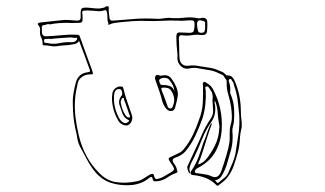

<svg xmlns="http://www.w3.org/2000/svg" viewBox="-20 -577 1040 614"><path d="M750 -229Q750 -208 753 -185V-170Q748 -151 747 -131Q746 -111 741 -91Q735 -69 727.5 -47Q720 -25 704 -6Q700 -1 693.5 4Q687 9 681 14Q675 20 671 14Q656 -1 637.5 -8Q619 -15 599 -17Q584 -18 592 -31Q606 -51 614.5 -74Q623 -97 630 -120Q631 -124 633 -127.5Q635 -131 636 -135Q637 -136 641 -148.5Q645 -161 650 -172.5Q655 -184 656 -183Q658 -182 656 -176Q651 -164 643.5 -140.5Q636 -117 628.5 -93Q621 -69 615 -57Q615 -56 614.5 -54.5Q614 -53 614 -51Q626 -55 634 -62.5Q642 -70 648 -79Q662 -99 671 -120Q680 -141 681 -165Q682 -170 681.5 -175Q681 -180 680 -184Q677 -201 676 -218Q675 -235 669 -251Q669 -251 667 -255Q666 -251 666.5 -247Q667 -243 668 -239Q671 -210 657 -189Q638 -162 626 -131.5Q614 -101 600 -72Q596 -65 592 -57Q588 -49 586 -40Q585 -36 587 -29Q589 -22 586 -23Q583 -25 580.5 -33.5Q578 -42 579 -44Q584 -56 590 -68Q596 -80 601 -92Q614 -119 625.5 -146Q637 -173 654 -198Q662 -210 661.5 -223Q661 -236 660 -249Q659 -256 660 -262.5Q661 -269 659 -276Q658 -283 653 -289Q651 -293 647.5 -297.5Q644 -302 640 -300Q636 -300 636.5 -295Q637 -290 638 -287Q639 -264 636.5 -241.5Q634 -219 627 -197Q617 -169 604.5 -142.5Q592 -116 573 -93Q567 -86 558.5 -81Q550 -76 541 -73Q527 -68 535 -56Q539 -51 542 -45.5Q545 -40 546 -33Q550 -27 544 -24Q529 -19 516 -10Q503 -1 488 2Q481 3 475.5 3Q470 3 468 -5Q467 -12 463 -11Q459 -10 456 -7Q431 13 397 15Q363 17 334 7.5Q305 -2 282 -30Q268 -48 257.5 -68Q247 -88 236 -108Q229 -122 227 -136.5Q225 -151 221 -165Q217 -184 215 -203Q213 -222 213 -241Q212 -260 215 -278.5Q218 -297 223 -315Q232 -343 261 -346Q265 -347 267 -348Q269 -349 267 -354Q259 -377 250.5 -399.5Q242 -422 233 -446Q226 -437 217.5 -436Q209 -435 200 -433Q190 -432 180.5 -431.5Q171 -431 161 -429Q151 -428 141 -430Q131 -432 121 -432Q116 -432 116 -436Q117 -447 112 -456.5Q107 -466 108 -476Q110 -488 103 -496Q97 -503 108 -505Q124 -507 140.5 -508.5Q157 -510 173 -512Q187 -514 200.5 -513Q214 -512 227 -511Q239 -511 238 -524V-526Q237 -546 241.5 -550Q246 -554 266 -552Q276 -551 286 -550Q296 -549 306 -551Q310 -552 313.5 -553Q317 -554 319 -557H326Q327 -556 328 -554Q327 -546 328 -537.5Q329 -529 330 -521Q330 -510 342 -511Q376 -514 410 -516.5Q444 -519 478 -517Q491 -516 504.5 -518.5Q518 -521 531 -519Q551 -518 571 -520.5Q591 -523 611 -519Q615 -518 619 -518.5Q623 -519 627 -520Q643 -521 643 -505Q643 -498 643 -491Q643 -484 642 -476Q641 -468 634.5 -466Q628 -464 623 -465Q608 -467 593.5 -464.5Q579 -462 565 -464Q551 -467 552 -452Q553 -437 553 -422Q553 -407 554 -391Q555 -378 563 -371.5Q571 -365 584 -367Q601 -369 614 -366Q632 -363 649.5 -360.5Q667 -358 683 -350Q694 -347 700 -340Q702 -339 703.5 -337Q705 -335 707 -336Q718 -336 723.5 -329.5Q729 -323 732 -315Q749 -273 750 -229ZM612 -23Q623 -21 635 -19.5Q647 -18 657 -13Q677 -4 687 -28Q692 -42 696.5 -56Q701 -70 705 -84Q711 -104 714 -124Q715 -137 714.5 -150Q714 -163 717 -176Q722 -191 721.5 -205.5Q721 -220 719 -235Q716 -255 710 -274.5Q704 -294 705 -315Q705 -320 703.5 -321.5Q702 -323 699 -328Q695 -336 690.5 -338Q686 -340 681 -342Q666 -350 650 -352.5Q634 -355 617 -358Q610 -360 601.5 -360Q593 -360 585 -358Q572 -355 561.5 -363Q551 -371 548 -384Q547 -390 547.5 -396Q548 -402 547 -408Q544 -434 544 -458Q544 -469 547.5 -471.5Q551 -474 561 -473Q568 -473 574 -472.5Q580 -472 587 -472Q591 -472 595 -473.5Q599 -475 600 -479Q603 -492 602 -503Q602 -512 592 -512Q581 -512 570.5 -511Q560 -510 549 -511Q524 -512 498.5 -510.5Q473 -509 447 -510Q427 -511 406 -509.5Q385 -508 365 -506Q355 -505 345.5 -503.5Q336 -502 327 -497Q327 -499 326.5 -501Q326 -503 326 -504Q323 -512 323.5 -521Q324 -530 322 -538Q320 -547 314 -544Q302 -540 290.5 -541.5Q279 -543 267 -543Q263 -544 258.5 -543.5Q254 -543 249 -543Q242 -543 243 -535Q244 -530 244 -524Q244 -518 244 -513Q244 -504 234 -504Q225 -504 215.5 -503.5Q206 -503 196 -504Q182 -504 168 -503Q154 -502 140 -499Q139 -499 137.5 -499.5Q136 -500 133 -500Q129 -499 126.5 -498Q124 -497 121 -497Q115 -496 114 -492.5Q113 -489 114 -483V-474Q115 -460 129 -461Q153 -462 177 -464.5Q201 -467 226 -466Q233 -466 235 -461Q245 -433 255 -405.5Q265 -378 275 -351Q278 -342 277 -340.5Q276 -339 266 -339Q254 -339 243 -331.5Q232 -324 229 -313Q226 -300 223.5 -286.5Q221 -273 220 -259Q218 -230 221.5 -201.5Q225 -173 232 -144Q240 -110 256 -79.5Q272 -49 297 -24Q321 1 351.5 5.5Q382 10 416 3Q428 1 438 -5.5Q448 -12 458 -18Q463 -21 467.5 -21Q472 -21 473 -13Q476 -1 488 -6Q496 -8 502 -11.5Q508 -15 515 -19Q535 -30 536.5 -35Q538 -40 524 -59Q519 -67 519.5 -70Q520 -73 530 -77Q541 -82 552 -87.5Q563 -93 570 -103Q586 -123 597 -146Q608 -169 616 -193Q627 -220 628.5 -248.5Q630 -277 629 -305Q627 -311 631 -314Q633 -316 635.5 -315Q638 -314 640 -312Q656 -304 663 -288Q678 -259 684.5 -227.5Q691 -196 689 -164Q687 -124 669 -92Q651 -60 613 -40Q609 -38 608 -37Q602 -31 603 -27Q604 -24 607 -23.5Q610 -23 612 -23ZM621 -512Q616 -513 613 -509.5Q610 -506 610 -501Q610 -490 613 -479Q614 -472 624 -472Q634 -472 635 -480Q636 -484 636 -487Q636 -490 636 -492V-500Q637 -508 631.5 -509.5Q626 -511 621 -512ZM224 -448Q228 -452 226 -455Q225 -457 224 -456.5Q223 -456 221 -456Q215 -456 209.5 -457Q204 -458 199 -457Q184 -456 169 -455Q154 -454 140 -452V-453H133Q129 -452 125 -452.5Q121 -453 121 -446Q121 -440 125 -440Q129 -440 133 -439Q152 -435 170 -439Q188 -443 207 -442Q212 -442 216.5 -443Q221 -444 224 -448ZM549 -276Q548 -265 545.5 -254.5Q543 -244 540 -233Q537 -223 528.5 -222Q520 -221 513 -228Q504 -237 499 -253Q495 -270 489 -287Q483 -304 477 -321Q474 -328 478 -335Q481 -338 484 -337.5Q487 -337 489 -336Q492 -335 495 -335Q498 -335 501 -336Q520 -339 530 -323Q538 -312 543 -300.5Q548 -289 549 -276ZM538 -284Q537 -295 532.5 -304.5Q528 -314 521 -322Q517 -327 508.5 -328Q500 -329 493 -325Q488 -322 489 -318.5Q490 -315 491 -311Q493 -306 496.5 -305.5Q500 -305 504 -305Q515 -305 524.5 -301Q534 -297 538 -284ZM733 -86Q738 -117 742.5 -147.5Q747 -178 745 -210Q743 -233 740 -256.5Q737 -280 729 -302Q728 -306 727 -310Q726 -314 723 -317Q722 -319 720 -322.5Q718 -326 715 -324Q711 -323 711.5 -319Q712 -315 713 -313Q718 -298 716 -282Q716 -277 719 -272Q727 -252 728.5 -230.5Q730 -209 728 -187Q727 -180 725 -173Q723 -166 723 -158Q725 -139 723 -120.5Q721 -102 715 -85Q711 -72 707.5 -58.5Q704 -45 698 -32Q693 -21 687 -12Q681 -3 667 0Q671 2 673 6Q675 10 680 6Q690 -2 699 -9.5Q708 -17 712 -29Q718 -43 724 -57Q730 -71 733 -86ZM338 -265Q339 -270 339 -274Q339 -278 340 -282Q343 -291 351.5 -296.5Q360 -302 369 -300Q373 -300 374 -296Q379 -274 386.5 -253Q394 -232 401 -211Q405 -201 401.5 -191Q398 -181 390 -177Q383 -174 373.5 -178Q364 -182 359 -190Q338 -225 338 -265ZM507 -297Q498 -297 496.5 -295.5Q495 -294 498 -285Q503 -274 507 -262.5Q511 -251 515 -240Q517 -230 525 -230Q532 -231 534 -241Q541 -260 532 -279Q527 -289 522.5 -292.5Q518 -296 507 -297ZM371 -279Q370 -283 369 -287Q368 -291 363 -292Q352 -294 347 -283Q346 -281 346 -279Q346 -277 345 -275Q341 -236 361 -199Q365 -192 371 -187Q382 -179 391 -188Q395 -192 391 -193Q377 -200 372 -213Q367 -226 363 -239Q357 -254 367 -269Q371 -272 371 -279ZM396 -202Q396 -208 393 -212Q389 -223 385.5 -234.5Q382 -246 377 -257Q376 -259 376.5 -261.5Q377 -264 374 -264Q370 -264 368 -258Q366 -255 366 -249Q368 -238 371.5 -228Q375 -218 381 -209Q387 -199 396 -202Z"/></svg>

Font: Rock 3D
Style: Regular
Weight: 400
Version: Version 1.000